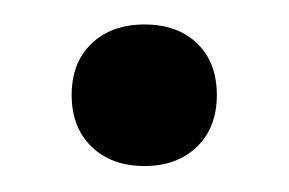

<svg xmlns="http://www.w3.org/2000/svg" viewBox="-20 -125 230 153"><path d="M95.2 7.3Q68.8 7.3 53 -8.1Q37.1 -23.4 37.1 -49.3Q37.1 -75.2 53 -90.3Q68.8 -105.5 95.2 -105.5Q121.6 -105.5 137.2 -90.3Q152.8 -75.2 152.8 -49.3Q152.8 -23.4 137 -8.1Q121.1 7.3 95.2 7.3Z"/></svg>

Font: Markazi Text Medium
Style: Regular
Weight: 500
Designer: Borna Izadpanah (Arabic designer), Fiona Ross (Arabic design director) and Florian Runge (Latin designer)
Foundry: Borna Izadpanah and Florian Runge
Version: Version 1.001